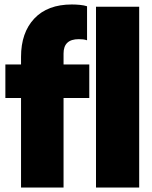

<svg xmlns="http://www.w3.org/2000/svg" viewBox="-20 -838 681 858"><path d="M74 0V-400H4V-550H74V-584Q74 -692 133.2 -755Q192.5 -818 301 -818Q319 -818 337.2 -816.2Q355.5 -814.5 369 -810V-658Q360 -661 351 -662Q342 -663 332 -663Q264 -663 264 -599V-550H379V-400H264V0ZM409 0V-808H602V0Z"/></svg>

Font: Encode Sans Cnd Black
Style: Regular
Weight: 900
Width: 3
Designer: Multiple Designers
Foundry: Impallari Type
Version: Version 3.002; ttfautohint (v1.8.3) -l 8 -r 50 -G 200 -x 14 